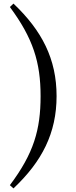

<svg xmlns="http://www.w3.org/2000/svg" viewBox="-20 -842 425 1069"><path d="M206 -307C206 -120 168 12 35 189L55 207C214 57 295 -101 295 -307C295 -513 214 -671 55 -822L35 -803C164 -629 206 -495 206 -307Z"/></svg>

Font: Noto Serif CJK JP SemiBold
Style: Regular
Weight: 600
Designer: Ryoko NISHIZUKA 西塚涼子 (kana & ideographs); Frank Grießhammer (Latin, Greek & Cyrillic); Wenlong ZHANG 张文龙 (bopomofo); San
Foundry: Adobe
Version: Version 2.001;hotconv 1.1.0;makeotfexe 2.6.0